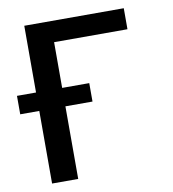

<svg xmlns="http://www.w3.org/2000/svg" viewBox="-88 -782 769 852"><g transform="rotate(-10 296.0 -355.5)"><path d="M317.9 -327.1H195.8V0H78.1V-327.1H-7.8V-410.2H78.1V-710.9H526.4V-616.2H195.8V-410.2H317.9Z"/></g></svg>

Font: Roboto Mono
Style: Regular
Weight: 500
Designer: Google
Version: Version 2.000986; 2015; ttfautohint (v1.3)